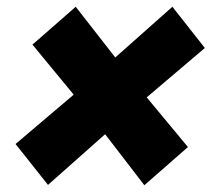

<svg xmlns="http://www.w3.org/2000/svg" viewBox="-20 -539 626 568"><path d="M122 8 291 -142 407 9 536 -104 414 -251 586 -397 490 -519 321 -369 204 -519 76 -407 198 -259 26 -113Z"/></svg>

Font: Jost Black
Style: Italic
Weight: 900
Italic angle: -5°
Version: Version 3.710